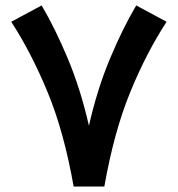

<svg xmlns="http://www.w3.org/2000/svg" viewBox="-20 -680 648 700"><path d="M248.5 0Q213.4 -199.2 153.8 -343.5Q94.2 -487.8 21 -600.6L131.8 -660.2Q181.6 -575.7 227.8 -465.1Q273.9 -354.5 304.2 -221.7Q334.5 -355 380.6 -465.3Q426.8 -575.7 476.6 -660.2L587.4 -600.6Q513.7 -487.8 454.6 -343.5Q395.5 -199.2 360.4 0Z"/></svg>

Font: Vazir WOL-UI
Style: Bold-WOL-UI
Weight: 700
Designer: Saber Rastikerdar
Foundry: Saber Rastikerdar
Version: Version 30.1.0